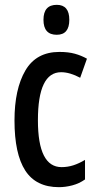

<svg xmlns="http://www.w3.org/2000/svg" viewBox="-20 -765 402 795"><path d="M224 10Q129 10 84.5 -59Q40 -128 40 -266Q40 -396 85 -473Q130 -550 226 -550Q263 -550 290 -542.5Q317 -535 340 -522L312 -443Q269 -466 233 -466Q137 -466 137 -267Q137 -73 235 -73Q260 -73 283.5 -80.5Q307 -88 332 -103V-22Q308 -5 279.5 2.5Q251 10 224 10ZM215 -745Q267 -745 267 -683Q267 -621 215 -621Q160 -621 160 -683Q160 -745 215 -745Z"/></svg>

Font: Noto Sans Telugu ExtraCondensed Medium
Style: Regular
Weight: 500
Width: 2
Designer: Jelle Bosma - Monotype Design Team
Foundry: Monotype Imaging Inc.
Version: Version 2.005; ttfautohint (v1.8.4.7-5d5b)